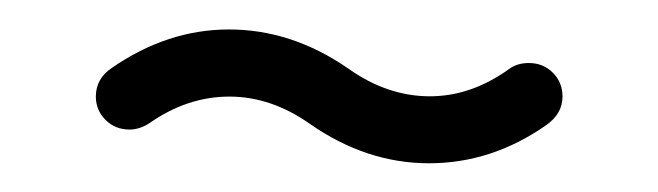

<svg xmlns="http://www.w3.org/2000/svg" viewBox="-20 -293 449 131"><path d="M45.4 -227.1Q45.4 -239.3 56.2 -246.6Q94.2 -272.9 136.2 -272.9Q179.2 -272.9 217.8 -246.1Q244.1 -227.5 272.7 -227.3Q301.3 -227.1 327.6 -246.1Q333 -250 340.8 -250Q350.6 -250 357.2 -243.4Q363.8 -236.8 363.8 -227.1Q363.8 -215.3 352.5 -207.5Q315.4 -181.6 272.7 -181.6Q230 -181.6 191.4 -208.5Q165 -227.1 136.5 -227.1Q107.9 -227.1 82 -209Q75.2 -204.6 68.4 -204.6Q58.6 -204.6 52 -211.2Q45.4 -217.8 45.4 -227.1Z"/></svg>

Font: OpenGost Type A TT
Style: Regular
Weight: 400
Version: Version 0.3